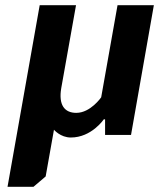

<svg xmlns="http://www.w3.org/2000/svg" viewBox="-20 -520 620 740"><path d="M9 200H109L156 160L188 -20C188 -20 213 10 253 10C333 10 380 -60 380 -60H385V0H485L573 -500H433L370 -145C370 -145 329 -85 274 -85C229 -85 205 -115 216 -180L273 -500H133Z"/></svg>

Font: Scada
Style: Bold Italic
Weight: 700
Designer: Jovanny Lemonad
Foundry: Jovanny Lemonad
Version: Version 3.005